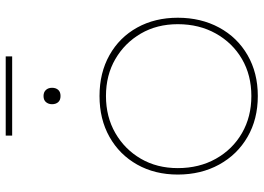

<svg xmlns="http://www.w3.org/2000/svg" viewBox="-142 -748 900 655"><g transform="rotate(-90 307.5 -420.0)"><path d="M308 10Q229 10 168.5 -25Q108 -60 74 -122Q40 -184 40 -263Q40 -341 74 -401.5Q108 -462 168.5 -496Q229 -530 308 -530Q387 -530 447.5 -496Q508 -462 541.5 -401.5Q575 -341 575 -263Q575 -184 541.5 -122Q508 -60 447.5 -25Q387 10 308 10ZM308 -12Q379 -12 434 -44Q489 -76 521 -133Q553 -190 553 -263Q553 -334 521 -389Q489 -444 434 -476Q379 -508 308 -508Q237 -508 181.5 -476Q126 -444 94 -389Q62 -334 62 -263Q62 -190 94 -133Q126 -76 181.5 -44Q237 -12 308 -12ZM308 -663Q294 -663 287 -671Q280 -679 280 -692Q280 -704 287 -712.5Q294 -721 308 -721Q321 -721 328.5 -713Q336 -705 336 -692Q336 -679 329 -671Q322 -663 308 -663ZM173 -828V-850H443V-828Z"/></g></svg>

Font: Lexend Thin
Style: Regular
Weight: 100
Designer: Bonnie Shaver-Troup, Thomas Jockin
Foundry: Lexend
Version: Version 1.007; ttfautohint (v1.8.3)